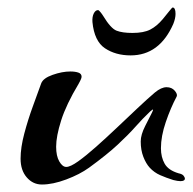

<svg xmlns="http://www.w3.org/2000/svg" viewBox="-20 -487 515 513"><path d="M92 6Q68 6 51.5 -13Q35 -32 35 -63Q35 -93 45 -130.5Q55 -168 68 -203.5Q81 -239 90 -264Q95 -278 120.5 -287Q146 -296 168 -296Q181 -296 189.5 -293Q198 -290 198 -282Q198 -280 196.5 -276Q195 -272 190 -263Q157 -208 143.5 -165.5Q130 -123 130 -95Q130 -70 138.5 -55.5Q147 -41 157 -41Q168 -41 189 -56Q210 -71 237 -95Q264 -119 292.5 -146Q321 -173 347.5 -198Q374 -223 394 -240Q411 -254 425 -254Q439 -254 447 -244.5Q455 -235 452 -229Q436 -199 423 -161Q410 -123 410 -91Q410 -67 420 -49.5Q430 -32 457 -24Q467 -22 470.5 -17.5Q474 -13 474 -10Q474 -3 462 -3Q455 -3 443 -6Q424 -12 408 -19Q392 -26 380 -39Q370 -50 363 -68Q356 -86 356 -109Q356 -127 368 -150.5Q380 -174 386 -186Q389 -192 389 -194Q389 -196 381 -189Q361 -170 342 -148.5Q323 -127 294.5 -100.5Q266 -74 218 -39Q193 -21 157 -7.5Q121 6 92 6ZM329 -339Q289 -339 260.5 -358Q232 -377 227 -428Q226 -442 230.5 -451Q235 -460 242 -460Q244 -460 248.5 -454.5Q253 -449 256 -444Q276 -411 291.5 -405Q307 -399 334 -399Q364 -399 381.5 -408Q399 -417 415 -436Q424 -447 432 -457Q440 -467 441 -467Q449 -467 449 -450Q449 -438 443 -423Q406 -339 329 -339Z"/></svg>

Font: Grechen Fuemen
Style: Regular
Weight: 400
Designer: Robert E. Leuschke
Foundry: Robert E. Leuschke
Version: Version 1.010; ttfautohint (v1.8.3)